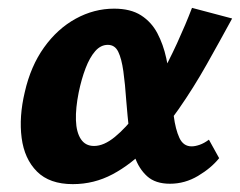

<svg xmlns="http://www.w3.org/2000/svg" viewBox="-20 -457 610 488"><path d="M165 11Q106 11 74 -21Q42 -53 35 -106.5Q28 -160 43 -223Q58 -289 92 -336.5Q126 -384 172.5 -409.5Q219 -435 270 -435Q312 -435 338.5 -418Q365 -401 380 -372.5Q395 -344 402.5 -309.5Q410 -275 413 -240Q417 -198 421.5 -163Q426 -128 436 -106.5Q446 -85 467 -85Q476 -85 487.5 -89Q499 -93 511 -102L537 -55Q517 -30 483.5 -10Q450 10 412 10Q375 10 354 -9Q333 -28 322.5 -58.5Q312 -89 308 -126Q304 -163 301 -200Q298 -244 293.5 -276Q289 -308 280.5 -325.5Q272 -343 254 -343Q236 -343 222 -327Q208 -311 197.5 -283.5Q187 -256 180 -222Q172 -182 173 -151.5Q174 -121 185.5 -103.5Q197 -86 219 -86Q244 -86 272 -109Q300 -132 328 -169Q356 -206 382 -252.5Q408 -299 430 -347Q452 -395 468 -437L570 -410Q539 -353 505.5 -293.5Q472 -234 434 -179.5Q396 -125 354.5 -82Q313 -39 266 -14Q219 11 165 11Z"/></svg>

Font: Ysabeau Infant ExtraBold
Style: Italic
Weight: 800
Italic angle: -12°
Designer: Christian Thalmann (Catharsis Fonts)
Version: Version 2.001;gftools[0.9.30]; featfreeze: ss01,ss02,lnum